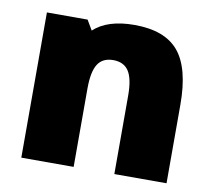

<svg xmlns="http://www.w3.org/2000/svg" viewBox="-63 -581 716 651"><g transform="rotate(10 295.0 -255.0)"><path d="M189.9 -500 210 -465.8Q257.3 -509.8 350.1 -509.8Q455.1 -509.8 502.4 -452.9Q549.8 -396 549.8 -270V0H370.1V-270Q370.1 -327.6 353.3 -353.8Q336.4 -379.9 299.8 -379.9Q263.2 -379.9 246.6 -353.8Q230 -327.6 230 -270V0H49.8V-500Z"/></g></svg>

Font: Fivo Sans Heavy
Style: Regular
Weight: 900
Designer: Alexander Slobzheninov
Foundry: Alexander Slobzheninov
Version: 1.0